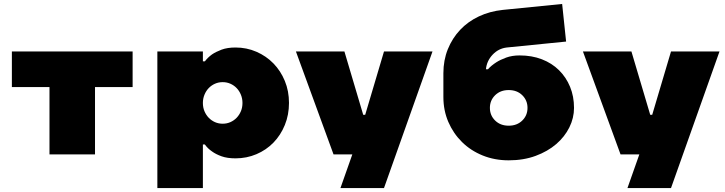

<svg xmlns="http://www.w3.org/2000/svg" viewBox="-20 -780 3665 970"><path d="M230 -340H40V-520H650V-340H460V0H230Z M1440 -260Q1440 -200 1419 -148.5Q1398 -97 1361.5 -59.5Q1325 -22 1275.5 -1Q1226 20 1170 20Q1128 20 1099 9.5Q1070 -1 1051 -15Q1029 -30 1015 -50H1005V170H775V-520H1005V-470H1015Q1029 -489 1051 -505Q1070 -518 1099 -529Q1128 -540 1170 -540Q1226 -540 1275.5 -518.5Q1325 -497 1361.5 -459.5Q1398 -422 1419 -371Q1440 -320 1440 -260ZM1105 -365Q1084 -365 1066 -357Q1048 -349 1034.5 -335Q1021 -321 1013 -301.5Q1005 -282 1005 -260Q1005 -237 1013 -218Q1021 -199 1034.5 -185Q1048 -171 1066 -163Q1084 -155 1105 -155Q1126 -155 1144 -163Q1162 -171 1175.5 -185Q1189 -199 1197 -218Q1205 -237 1205 -260Q1205 -282 1197 -301.5Q1189 -321 1175.5 -335Q1162 -349 1144 -357Q1126 -365 1105 -365Z M1665 0 1475 -520H1720L1815 -200H1825L1920 -520H2165L1920 170H1700L1760 0Z M2880 -235Q2880 -184 2856.5 -136.5Q2833 -89 2790 -52Q2747 -15 2686 7.5Q2625 30 2550 30Q2479 30 2418.5 5.5Q2358 -19 2314 -62.5Q2270 -106 2245 -164Q2220 -222 2220 -290V-410Q2220 -476 2242.5 -531.5Q2265 -587 2304.5 -629Q2344 -671 2399 -697Q2454 -723 2520 -730L2820 -760L2840 -570L2540 -540Q2498 -535 2468.5 -503.5Q2439 -472 2435 -430H2445Q2462 -449 2487 -465Q2507 -478 2537 -489Q2567 -500 2605 -500Q2667 -500 2717.5 -480.5Q2768 -461 2804 -425.5Q2840 -390 2860 -341.5Q2880 -293 2880 -235ZM2550 -325Q2508 -325 2481.5 -299Q2455 -273 2455 -235Q2455 -197 2481.5 -171Q2508 -145 2550 -145Q2592 -145 2618.5 -171Q2645 -197 2645 -235Q2645 -273 2618.5 -299Q2592 -325 2550 -325Z M3115 0 2925 -520H3170L3265 -200H3275L3370 -520H3615L3370 170H3150L3210 0Z"/></svg>

Font: Imperial One
Style: Regular
Weight: 400
Designer: Jovanny Lemonad
Foundry: Jovanny Lemonad
Version: Version 1.000